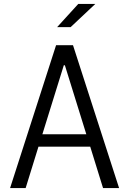

<svg xmlns="http://www.w3.org/2000/svg" viewBox="-20 -961 660 981"><path d="M588.5 0 353 -730H266.5L31.5 0H111L176.5 -211.5H441L506.5 0ZM272 -822.5 380 -941H467L341 -822.5ZM196.5 -275 306 -627.5H311.5L421 -275Z"/></svg>

Font: Monaspace Neon Light
Style: Regular
Weight: 300
Designer: Riley Cran & the Lettermatic Team
Foundry: Lettermatic
Version: Version 1.200 (Monaspace Neon)